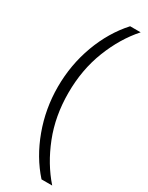

<svg xmlns="http://www.w3.org/2000/svg" viewBox="-234 -797 754 980"><g transform="rotate(30 143.0 -307.5)"><path d="M276 144H213Q136 58 92.5 -60.5Q49 -179 49 -307Q49 -437 92.5 -555Q136 -673 214 -759H276Q202 -676 156.5 -560Q111 -444 111 -307Q111 -171 156.5 -55.5Q202 60 276 144Z"/></g></svg>

Font: SUSE Light
Style: Regular
Weight: 300
Designer: Rene Bieder
Foundry: SUSE
Version: Version 1.000